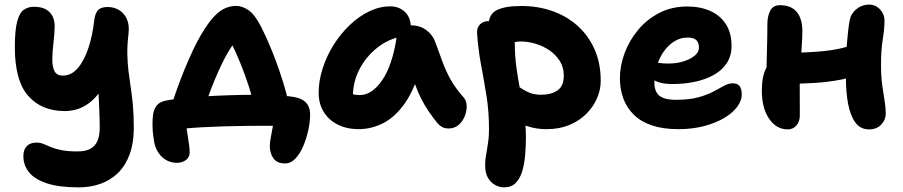

<svg xmlns="http://www.w3.org/2000/svg" viewBox="-20 -547 3893 828"><path d="M319.8 261Q234.2 261 181.5 243.4Q128.8 225.8 104.8 195.5Q80.8 165.2 80.8 126.2Q80.8 98.2 95.4 83.1Q110 68 137.2 68Q154 68 167.5 73.7Q181 79.4 198.9 87Q216.8 94.6 243.9 100.3Q271 106 314.6 106Q350 106 370.7 94.1Q391.4 82.2 400.7 59.6Q410 37 410 5Q410 -31.6 408.6 -61.4Q407.2 -91.2 406.1 -119.9Q405 -148.6 403.5 -180.6Q402 -212.6 401.8 -252.6L448.6 -218.2Q428.2 -171.8 404.3 -142.2Q380.4 -112.6 355.1 -96.2Q329.8 -79.8 305.5 -73.9Q281.2 -68 260 -68Q159.6 -68 101.8 -133.4Q44 -198.8 44 -343Q44 -416.8 54 -454.2Q64 -491.6 82.5 -504.7Q101 -517.8 125.8 -517.8Q159 -517.8 178.7 -506.2Q198.4 -494.6 207.3 -475.3Q216.2 -456 215.8 -432.2Q215 -398.4 210.5 -361.5Q206 -324.6 205.6 -292.7Q205.2 -260.8 214.7 -240.9Q224.2 -221 251.2 -221Q288 -221 315.8 -253.6Q343.6 -286.2 361.4 -340.5Q379.2 -394.8 386.2 -458.4Q390 -489.6 402.7 -503.2Q415.4 -516.8 444.8 -516.8Q470.8 -516.8 492.9 -504Q515 -491.2 526.9 -465.4Q538.8 -439.6 534 -400Q528.2 -349.8 529.2 -311.4Q530.2 -273 534.2 -239.5Q538.2 -206 543.6 -171.5Q549 -137 553 -94.6Q557 -52.2 557 5Q557 69.8 539.2 118.3Q521.4 166.8 489.6 198.2Q457.8 229.6 414.4 245.3Q371 261 319.8 261Z M720 -94Q724.2 -107.4 734.7 -138.2Q745.2 -169 760.6 -209.3Q776 -249.6 794.1 -290.9Q812.2 -332.2 830.4 -367.2Q863.4 -428.4 890.9 -461.8Q918.4 -495.2 944.5 -508.4Q970.6 -521.6 998 -521.6Q1024.6 -521.6 1051.8 -503.1Q1079 -484.6 1106.6 -430.4Q1120.6 -402.6 1137.4 -364.4Q1154.2 -326.2 1170.6 -281.7Q1187 -237.2 1201.4 -191.1Q1215.8 -145 1224.8 -102L1078 -80.6Q1068 -128.6 1051.4 -179.4Q1034.8 -230.2 1016 -276.1Q997.2 -322 980.3 -355.9Q963.4 -389.8 952.6 -403.8L1022.8 -396Q995.4 -373.2 971.8 -335.5Q948.2 -297.8 921.8 -239.4Q904.6 -200.6 890.5 -164.1Q876.4 -127.6 865.9 -98Q855.4 -68.4 849.6 -49.6ZM1209.8 157.8Q1174.2 157.8 1158.9 135.6Q1143.6 113.4 1143.6 83.6Q1143.6 67.2 1148.3 42.7Q1153 18.2 1157.7 -7.7Q1162.4 -33.6 1162.4 -55L1254.4 -1.6Q1239.6 -2 1210.4 -3.3Q1181.2 -4.6 1132.4 -4.6Q1090.4 -4.6 1042.6 -4.1Q994.8 -3.6 946.5 -2.2Q898.2 -0.8 853.4 1.7Q808.6 4.2 772.1 7.7Q735.6 11.2 710.8 16.2L778.6 -46.6Q778.6 -35.8 781.5 -14.8Q784.4 6.2 788.3 30Q792.2 53.8 795.1 75.5Q798 97.2 798 110.2Q798 131.2 781.7 143.2Q765.4 155.2 743.2 155.2Q717.6 155.2 697.1 143.6Q676.6 132 663.3 111.8Q650 91.6 645.2 67.2Q643.2 54 641.1 39.7Q639 25.4 638.3 11.2Q637.6 -3 637.6 -15.8Q637.6 -37.8 641.1 -58.2Q644.6 -78.6 656.7 -93.1Q668.8 -107.6 694.4 -113Q721 -118.6 763.9 -123.2Q806.8 -127.8 859.3 -131.1Q911.8 -134.4 967.8 -136.3Q1023.8 -138.2 1075.8 -138.2Q1092.8 -138.2 1117.2 -137.8Q1141.6 -137.4 1169.6 -136.1Q1197.6 -134.8 1225.2 -131.8Q1272.4 -128 1294.9 -109Q1317.4 -90 1317.4 -52Q1317.4 -23 1309.7 13.2Q1302 49.4 1288.1 82.3Q1274.2 115.2 1254.3 136.5Q1234.4 157.8 1209.8 157.8Z M1527.8 10Q1476 10 1436.9 -9.5Q1397.8 -29 1376 -64.4Q1354.2 -99.8 1354.2 -147Q1354.2 -198 1371.1 -251.1Q1388 -304.2 1418 -352.3Q1448 -400.4 1487.4 -438.2Q1526.8 -476 1571.8 -497.8Q1616.8 -519.6 1663.2 -519.6Q1700.4 -519.6 1726 -495.9Q1751.6 -472.2 1751.6 -428Q1751.6 -412.2 1742.6 -403Q1733.6 -393.8 1720 -391Q1656 -380.6 1606.9 -341.3Q1557.8 -302 1529.9 -247.6Q1502 -193.2 1502 -134.2Q1502 -116.6 1504.7 -102.1Q1507.4 -87.6 1515.4 -65.6L1447 -168.2Q1471.4 -149.8 1489.6 -143.5Q1507.8 -137.2 1532.6 -137.2Q1583.8 -137.2 1627.9 -200.8Q1672 -264.4 1690.6 -387Q1694.4 -411.2 1712.3 -424.4Q1730.2 -437.6 1753.2 -437.6Q1791.6 -437.6 1819 -416.8Q1846.4 -396 1857.2 -365.2Q1874.4 -318.6 1888.7 -279.4Q1903 -240.2 1923.4 -203.8Q1943.8 -167.4 1978.6 -127.8Q1992 -113.2 1992.6 -90.8Q1993.2 -68.4 1984.2 -45.8Q1975.2 -23.2 1957.5 -8.1Q1939.8 7 1914.8 7Q1897 7 1885.8 0.3Q1874.6 -6.4 1866.6 -15.6Q1845.2 -42.4 1828.2 -67.5Q1811.2 -92.6 1796.5 -121.1Q1781.8 -149.6 1769.2 -185.4Q1756.6 -221.2 1744.2 -267.6L1797.4 -272.2Q1770.6 -165.8 1727.5 -103.9Q1684.4 -42 1632.7 -16Q1581 10 1527.8 10Z M2337.4 10Q2279.6 10 2233.3 -11.1Q2187 -32.2 2160 -66.9Q2133 -101.6 2133 -142.2Q2133 -159.6 2145.8 -173.8Q2158.6 -188 2175.4 -188Q2190.8 -188 2204.3 -180.5Q2217.8 -173 2232.6 -163.2Q2247.4 -153.4 2266.7 -145.9Q2286 -138.4 2313.2 -138.4Q2357.2 -138.4 2384.3 -157.2Q2411.4 -176 2411.4 -221Q2411.4 -256.2 2394.4 -283.5Q2377.4 -310.8 2349.6 -329.8Q2321.8 -348.8 2289.1 -358.5Q2256.4 -368.2 2225 -368.2Q2211.8 -368.2 2199.5 -365.1Q2187.2 -362 2168.2 -362Q2148.8 -362 2129.9 -372.4Q2111 -382.8 2099.2 -400.6Q2087.4 -418.4 2087.4 -439Q2087.4 -486.2 2123 -503.7Q2158.6 -521.2 2229.2 -521.2Q2299 -521.2 2360.8 -499.8Q2422.6 -478.4 2469.6 -436.8Q2516.6 -395.2 2543.6 -335.2Q2570.6 -275.2 2570.6 -198.2Q2570.6 -159.8 2554.4 -122.7Q2538.2 -85.6 2508.1 -55.6Q2478 -25.6 2434.8 -7.8Q2391.6 10 2337.4 10ZM2153.2 261Q2134.4 261 2115.5 250.9Q2096.6 240.8 2084.4 219.9Q2072.2 199 2072.2 167.4Q2072.2 145.8 2074.9 129.4Q2077.6 113 2080.5 96.1Q2083.4 79.2 2086.1 58.7Q2088.8 38.2 2088.8 8.4Q2088.8 -66.8 2077.9 -134.2Q2067 -201.6 2054.5 -268Q2042 -334.4 2037.2 -406Q2036.4 -428.8 2050.5 -442.4Q2064.6 -456 2087.8 -456Q2116.6 -456 2142.2 -443.2Q2167.8 -430.4 2183.9 -409.6Q2200 -388.8 2200 -363.2Q2200 -305.6 2207.3 -253.9Q2214.6 -202.2 2224 -153.5Q2233.4 -104.8 2240.7 -55.7Q2248 -6.6 2248 46Q2248 86 2244.5 124.1Q2241 162.2 2231.5 193.2Q2222 224.2 2203.3 242.6Q2184.6 261 2153.2 261Z M2905.4 10Q2839.6 10 2791.9 -6Q2744.2 -22 2713.6 -52Q2683 -82 2668.2 -122Q2653.4 -162 2653.4 -210Q2653.4 -264 2673.8 -318.5Q2694.2 -373 2732.2 -418.5Q2770.2 -464 2823.7 -491.5Q2877.2 -519 2943.4 -519Q3000.2 -519 3043.1 -499.8Q3086 -480.6 3110.4 -442.9Q3134.8 -405.2 3134.8 -349Q3134.8 -306.6 3114.7 -275.5Q3094.6 -244.4 3059.2 -224.4Q3023.8 -204.4 2977.7 -194.5Q2931.6 -184.6 2878.8 -184.6Q2824.8 -184.6 2795.9 -204.4Q2767 -224.2 2767 -250.2Q2767 -264.4 2773.7 -271.5Q2780.4 -278.6 2796 -278.6Q2807 -278.6 2822 -275.8Q2837 -273 2862.8 -273Q2896.2 -273 2925.9 -281.8Q2955.6 -290.6 2974.9 -306.1Q2994.2 -321.6 2994.2 -341Q2994.2 -363 2982.9 -374Q2971.6 -385 2945.2 -385Q2913.8 -385 2887.7 -368.5Q2861.6 -352 2842.2 -324.4Q2822.8 -296.8 2812.4 -261.8Q2802 -226.8 2802 -189.8Q2802 -166.6 2810.6 -150Q2819.2 -133.4 2839.5 -125Q2859.8 -116.6 2894.4 -116.6Q2952.2 -116.6 2991.3 -127.3Q3030.4 -138 3056.7 -152.2Q3083 -166.4 3102.5 -177.1Q3122 -187.8 3140.6 -187.8Q3160.4 -187.8 3169.6 -175.6Q3178.8 -163.4 3178.8 -138.8Q3178.8 -112.8 3158.9 -86.1Q3139 -59.4 3102.8 -38Q3066.6 -16.6 3016.4 -3.3Q2966.2 10 2905.4 10Z M3377.4 11Q3328 11 3296.7 -35Q3265.4 -81 3265.4 -157Q3265.4 -219 3284.8 -254.4Q3304.2 -289.8 3323.8 -303.6Q3334.4 -311.8 3348.4 -315.5Q3362.4 -319.2 3378.4 -319.2Q3451.4 -319.2 3529.1 -326.3Q3606.8 -333.4 3670.8 -357.8L3717.8 -237.8Q3668.2 -215.6 3609.4 -204.1Q3550.6 -192.6 3489.2 -189.1Q3427.8 -185.6 3369.8 -185.6L3285.4 -212.6Q3285.6 -271.6 3287.5 -332.1Q3289.4 -392.6 3289.4 -444.4Q3289.4 -476.6 3301.5 -500.6Q3313.6 -524.6 3343 -524.6Q3392 -524.6 3416.1 -495.3Q3440.2 -466 3440.2 -413.6Q3440.2 -390 3438.3 -360.5Q3436.4 -331 3434.5 -300Q3432.6 -269 3430.7 -241.5Q3428.8 -214 3428.8 -195.4Q3428.8 -160 3429 -125.4Q3429.2 -90.8 3429.2 -48.2Q3429.2 -23 3414.6 -6Q3400 11 3377.4 11ZM3727.8 11Q3690.2 11 3668.6 -18.8Q3647 -48.6 3637.5 -99Q3628 -149.4 3628 -210.4Q3628 -306.4 3632.9 -366.3Q3637.8 -426.2 3644.4 -460Q3649.8 -488.8 3673.7 -508Q3697.6 -527.2 3727.4 -527.2Q3755.4 -527.2 3774.9 -506.7Q3794.4 -486.2 3794.4 -458.8Q3794.4 -422.8 3786.9 -377.4Q3779.4 -332 3779.4 -268Q3779.4 -218.6 3784.5 -180.6Q3789.6 -142.6 3794.7 -113.3Q3799.8 -84 3799.8 -57.4Q3799.8 -29.8 3780.1 -9.4Q3760.4 11 3727.8 11Z"/></svg>

Font: Shantell Sans Light
Style: Regular
Weight: 300
Designer: Stephen Nixon, Anya Danilova, Shantell Martin
Foundry: Arrow Type
Version: Version 1.011;[c5ecc13dd]